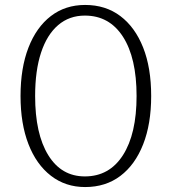

<svg xmlns="http://www.w3.org/2000/svg" viewBox="-20 -749 693 776"><path d="M324 7Q245 7 186 -38.5Q127 -84 95 -166.5Q63 -249 63 -361Q63 -474 95 -556.5Q127 -639 185.5 -684Q244 -729 324 -729Q407 -729 466.5 -684Q526 -639 558.5 -557Q591 -475 591 -361Q591 -248 558.5 -165.5Q526 -83 466.5 -38Q407 7 324 7ZM323 -36Q422 -36 477 -122Q532 -208 532 -361Q532 -515 477 -600.5Q422 -686 323 -686Q260 -686 215 -647.5Q170 -609 146 -536.5Q122 -464 122 -361Q122 -208 175 -122Q228 -36 323 -36Z"/></svg>

Font: Hahmlet ExtraLight
Style: Regular
Weight: 250
Designer: Minjoo Ham & Mark Frömberg
Foundry: hypertype
Version: Version 1.002